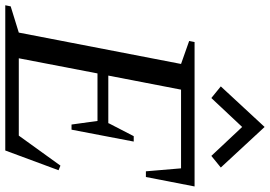

<svg xmlns="http://www.w3.org/2000/svg" viewBox="-180 -834 999 710"><g transform="rotate(90 319.0 -479.5)"><path d="M-16 0 -12 -20 85 -50 201 -650 116 -680 120 -700H654L619 -520H598L587 -650H296L244 -381H420L421 -384L468 -475H488L444 -245H425L412 -339V-341H236L180 -50H466L577 -204L594 -197L521 0ZM327 -762 284 -797 434 -959 584 -797 541 -762 434 -876Z"/></g></svg>

Font: Wittgenstein-Italic Regular
Style: Italic
Weight: 400
Italic angle: -11°
Designer: Jörg Drees
Foundry: Jörg Drees
Version: Version 1.000; ttfautohint (v1.8.4.7-5d5b)